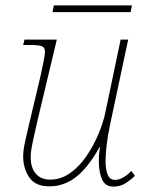

<svg xmlns="http://www.w3.org/2000/svg" viewBox="-20 -683 544 713"><path d="M401 10Q370 10 358.5 -18Q347 -46 347 -83Q347 -91 347.5 -102Q348 -113 351 -136H349Q309 -63 264 -27Q219 9 163 9Q111 9 88.5 -24.5Q66 -58 66 -102Q66 -127 74.5 -163Q83 -199 90 -230L131 -403Q136 -427 141.5 -453Q147 -479 147 -490Q147 -507 135.5 -511.5Q124 -516 88 -516H66L71 -536H191L118 -230Q111 -198 102.5 -160Q94 -122 94 -100Q94 -60 113 -38Q132 -16 166 -16Q206 -16 240 -40Q274 -64 300.5 -102.5Q327 -141 345.5 -185Q364 -229 372 -269L428 -536H456L389 -221Q379 -173 375.5 -140Q372 -107 372 -83Q372 -53 380 -34Q388 -15 407 -15Q422 -15 437.5 -24Q453 -33 468 -48L481 -30Q467 -16 447 -3Q427 10 401 10ZM175 -638 180 -663H470L465 -638Z"/></svg>

Font: Noto Serif Thin
Style: Italic
Weight: 100
Italic angle: -12°
Designer: Monotype Design Team
Foundry: Monotype Imaging Inc.
Version: Version 2.014; ttfautohint (v1.8.4.7-5d5b)